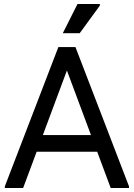

<svg xmlns="http://www.w3.org/2000/svg" viewBox="-20 -934 665 954"><path d="M530 0 277 -679 270 -700H355L621 -8V0ZM4 0V-8L270 -700H355L348 -679L95 0ZM107 -180 137 -263H498L528 -180ZM292 -769 365 -914H476V-906L376 -769Z"/></svg>

Font: Fustat Medium
Style: Regular
Weight: 500
Designer: Mohamed Gaber, Khaled Hosny, Laura Garcia Mut
Foundry: Kief Type Foundry, Alif Type Foundry, Hard Type Foundry
Version: Version 1.007